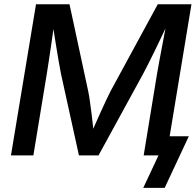

<svg xmlns="http://www.w3.org/2000/svg" viewBox="-20 -748 943 924"><path d="M32.7 0 153.3 -727.5H314.5L404.8 -307.6Q408.7 -289.1 412.6 -260.7Q416.5 -232.4 420.7 -200.2Q424.8 -168 428 -137.2Q431.2 -106.4 433.1 -83.5L409.7 -84.5Q419.9 -108.4 433.6 -139.4Q447.3 -170.4 461.7 -202.4Q476.1 -234.4 489.3 -262.5Q502.4 -290.5 511.7 -308.6L739.3 -727.5H901.4L781.2 0H671.4L735.8 -393.1Q740.2 -417.5 745.8 -449Q751.5 -480.5 758.1 -514.9Q764.6 -549.3 771.2 -583.7Q777.8 -618.2 782.7 -647.9L793 -647Q776.4 -610.8 758.5 -573.5Q740.7 -536.1 724.1 -502Q707.5 -467.8 693.1 -439.5Q678.7 -411.1 668.5 -392.1L454.1 0H359.9L273.4 -393.1Q268.6 -417.5 261.5 -458.3Q254.4 -499 246.6 -548.6Q238.8 -598.1 231 -647.9L242.7 -647Q238.3 -615.7 233.4 -581.1Q228.5 -546.4 223.4 -512Q218.3 -477.5 213.6 -446.5Q209 -415.5 205.1 -392.1L140.6 0ZM669.4 156.2 742.7 0H708.5L723.6 -92.3H888.7L772.5 156.2Z"/></svg>

Font: Inter 18pt Medium
Style: Italic
Weight: 500
Italic angle: -9.3988°
Designer: Rasmus Andersson
Foundry: rsms
Version: Version 4.001;git-66647c0bb